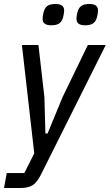

<svg xmlns="http://www.w3.org/2000/svg" viewBox="-48 -744 551 964"><path d="M393 -518H483L157 134Q138 172 115.5 186Q93 200 55 200H-28L-14 125H74L124 26L62 -518H145L175 -256L180 -74H191L266 -256ZM209 -617Q166 -617 166 -649Q166 -662 170 -679Q175 -702 188.5 -713Q202 -724 231 -724Q274 -724 274 -692Q274 -679 270 -662Q265 -639 251.5 -628Q238 -617 209 -617ZM379 -617Q336 -617 336 -649Q336 -662 340 -679Q345 -702 358.5 -713Q372 -724 401 -724Q444 -724 444 -692Q444 -679 440 -662Q435 -639 421.5 -628Q408 -617 379 -617Z"/></svg>

Font: IBM Plex Sans Condensed Text
Style: Italic
Weight: 450
Width: 3
Italic angle: -11°
Designer: Mike Abbink, Paul van der Laan, Pieter van Rosmalen
Foundry: Bold Monday
Version: Version 1.1